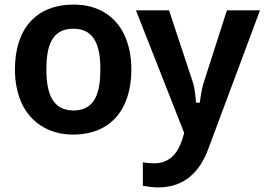

<svg xmlns="http://www.w3.org/2000/svg" viewBox="-20 -576 1155 836"><path d="M782 3 773 33C755 88 720 135 653 135C635 135 620 134 602 131V233C624 237 647 240 669 240C785 240 850 170 886 75L1112 -531H968L871 -229C861 -199 855 -169 851 -136L850 -129H833V-136C830 -175 825 -205 816 -229L716 -531H572ZM417 -274C417 -173 394 -95 300 -95C206 -95 182 -174 182 -274C182 -375 205 -451 299 -451C393 -451 417 -375 417 -274ZM76 -123C114 -45 190 10 298 10C462 10 552 -100 552 -274C552 -332 541 -382 521 -425C484 -503 410 -556 301 -556C136 -556 45 -449 45 -274C45 -216 56 -166 76 -123Z"/></svg>

Font: Passageway
Style: Light
Weight: 700
Foundry: Ascender Corporation
Version: Version 1.11